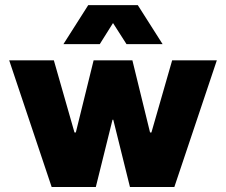

<svg xmlns="http://www.w3.org/2000/svg" viewBox="-20 -744 898 764"><path d="M16.6 -503.9H194.3L276.4 -216.8H281.7L352.5 -503.9H506.8L577.1 -216.8H582.5L665 -503.9H842.8L673.8 0H497.1L430.7 -267.6H427.7L361.3 0H185.5ZM331.1 -723.6H528.3L627 -568.4H483.4L429.7 -652.3L377 -568.4H232.4Z"/></svg>

Font: Wanted Sans Black
Style: Regular
Weight: 900
Designer: Original Design by Kil Hyung-jin and Kang Hanbin, Wanted Lab, Inc; Hangeul from Source Han Sans by Jang Soo-young and Ka
Foundry: Wanted Lab, Inc.
Version: Version 1.003